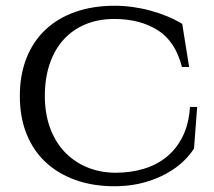

<svg xmlns="http://www.w3.org/2000/svg" viewBox="-20 -634 745 668"><path d="M666 -262 655 -117Q615 -56 541 -21Q467 14 379 14Q303 14 242 -8Q181 -30 138 -70.5Q95 -111 72 -169Q49 -227 49 -300Q49 -373 72 -431.5Q95 -490 138 -530.5Q181 -571 242 -592.5Q303 -614 379 -614Q441 -614 503.5 -597Q566 -580 614 -551L638 -401H613Q590 -491 528 -529.5Q466 -568 378 -568Q322 -568 277.5 -549.5Q233 -531 201.5 -496.5Q170 -462 153 -412Q136 -362 136 -300Q136 -240 153.5 -191Q171 -142 203 -107.5Q235 -73 279.5 -53.5Q324 -34 379 -33H382Q434 -33 479.5 -46.5Q525 -60 559.5 -88Q594 -116 615.5 -159Q637 -202 641 -262Z"/></svg>

Font: Constantine
Style: Regular
Weight: 400
Designer: Dukom Design
Version: Version 1.001;PS 001.001;hotconv 1.0.56;makeotf.lib2.0.21325